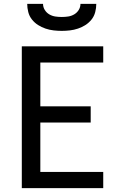

<svg xmlns="http://www.w3.org/2000/svg" viewBox="-20 -975 640 995"><path d="M93 0V-735H515V-651H189V-424H450V-340H189V-84H515V0ZM300 -815Q279 -815 257.5 -817.5Q236 -820 215.5 -827Q195 -834 177 -845.5Q159 -857 145.5 -874Q132 -891 126.5 -912.5Q121 -934 121 -955H203Q203 -938 212 -923.5Q221 -909 235.5 -900.5Q250 -892 266.5 -889.5Q283 -887 300 -887Q317 -887 333.5 -889.5Q350 -892 364.5 -900.5Q379 -909 388 -923.5Q397 -938 397 -955H479Q479 -934 473.5 -912.5Q468 -891 454.5 -874Q441 -857 423 -845.5Q405 -834 384.5 -827Q364 -820 342.5 -817.5Q321 -815 300 -815Z"/></svg>

Font: Iosevka SS04 Medium Extended
Style: Regular
Weight: 500
Width: 7
Monospace: yes
Designer: Belleve Invis
Foundry: Belleve Invis
Version: Version 19.0.0; ttfautohint (v1.8.4)